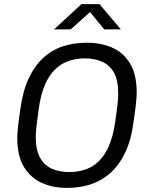

<svg xmlns="http://www.w3.org/2000/svg" viewBox="-20 -904 734 934"><path d="M304 10Q237 10 183 -14.5Q129 -39 96.5 -92Q64 -145 64 -232Q64 -254 68 -290.5Q72 -327 79 -373Q91 -462 120 -523.5Q149 -585 191.5 -623.5Q234 -662 287 -679Q340 -696 400 -696H405Q472 -696 526.5 -672Q581 -648 613 -594.5Q645 -541 645 -454Q645 -433 641 -396.5Q637 -360 630 -314Q619 -225 589.5 -163Q560 -101 517.5 -63Q475 -25 422 -7.5Q369 10 309 10ZM316 -67Q358 -67 394.5 -79Q431 -91 460 -119Q489 -147 509.5 -193.5Q530 -240 540 -308Q545 -342 548 -365Q551 -388 552.5 -403.5Q554 -419 554.5 -430Q555 -441 555 -450Q555 -514 534 -551Q513 -588 476.5 -604Q440 -620 393 -620Q351 -620 314.5 -607.5Q278 -595 249 -567.5Q220 -540 199.5 -493.5Q179 -447 169 -379Q165 -345 161.5 -322Q158 -299 156.5 -283Q155 -267 154.5 -256.5Q154 -246 154 -237Q154 -174 175 -136.5Q196 -99 233 -83Q270 -67 316 -67ZM243 -761 376 -884H464L568 -761H487L406 -860H434L324 -761Z"/></svg>

Font: Chivo Medium Light
Style: Italic
Weight: 300
Italic angle: -8.05°
Version: Version 2.002